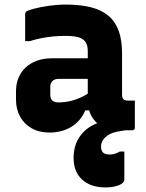

<svg xmlns="http://www.w3.org/2000/svg" viewBox="-20 -570 640 840"><path d="M514 -337Q514 -314 514 -291.5Q514 -269 514 -246Q514 -223 514 -200Q514 -177 514 -155Q514 -149 515.5 -144Q517 -139 520 -136Q523 -133 527.5 -131.5Q532 -130 539 -130Q542 -130 544.5 -130Q547 -130 550 -130H570Q570 -100 570 -70.5Q570 -41 570 -11Q570 -6 567 -3Q564 0 559 0Q554 0 531.5 0Q509 0 492 0Q463 0 440 -9.5Q417 -19 399.5 -36.5Q382 -54 373 -78Q364 -102 364 -131Q364 -161 364 -191Q364 -221 364 -251Q364 -268 364 -283.5Q364 -299 364 -315Q364 -331 364 -347Q364 -372 354 -386.5Q344 -401 323 -407Q302 -413 267 -413Q239 -413 212.5 -410.5Q186 -408 161 -403Q136 -398 110 -390H90Q90 -419 90 -449.5Q90 -480 90 -508Q90 -512 91 -514.5Q92 -517 93 -518Q99 -524 127 -531.5Q155 -539 193 -544.5Q231 -550 267 -550Q332 -550 378.5 -538Q425 -526 455 -500.5Q485 -475 499.5 -434.5Q514 -394 514 -337ZM200 -155Q200 -139 208.5 -130.5Q217 -122 236 -122Q261 -122 285.5 -127.5Q310 -133 334 -144Q358 -155 382 -172V-87H353Q340 -56 317.5 -34.5Q295 -13 264 -1.5Q233 10 197 10Q152 10 119 -8.5Q86 -27 68 -59.5Q50 -92 50 -134V-171Q50 -203 61 -229.5Q72 -256 92.5 -275Q113 -294 142 -304.5Q171 -315 207 -315Q242 -315 275.5 -315Q309 -315 339 -315Q369 -315 395 -315Q404 -315 408.5 -297.5Q413 -280 414 -259Q415 -238 415 -225Q385 -225 355.5 -225Q326 -225 296 -225Q266 -225 236 -225Q227 -225 220.5 -222.5Q214 -220 209 -215Q205 -211 202.5 -205Q200 -199 200 -192ZM471 -42Q484 -42 496.5 -32.5Q509 -23 528 0Q524 1 516.5 2Q509 3 493 6Q461 12 441.5 30Q422 48 422 71Q422 90 431.5 98Q441 106 460 106Q472 106 483 102.5Q494 99 504 93H524Q524 103 524 115.5Q524 128 524 150.5Q524 173 524 215Q524 231 499.5 240.5Q475 250 442 250Q377 250 339.5 216Q302 182 302 121Q302 71 324.5 34.5Q347 -2 385.5 -22Q424 -42 471 -42Z"/></svg>

Font: Recursive ExtraBold
Style: Regular
Weight: 800
Version: Version 1.085